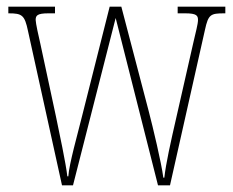

<svg xmlns="http://www.w3.org/2000/svg" viewBox="-20 -556 698 576"><path d="M64 -463 166 0H199L327 -502L454 0H490L595 -467C605 -513 612 -516 653 -516H656V-536H513V-516H536C570 -516 574 -509 574 -496C574 -484 567 -459 560 -428L510 -208C491 -125 478 -67 473 -23H470C464 -69 439 -173 426 -223L344 -536H309L226 -207C214 -158 187 -63 185 -27H182C178 -64 158 -158 148 -206L101 -425C96 -446 87 -487 87 -496C87 -509 91 -516 125 -516H145V-536H5V-516H6C46 -516 54 -511 64 -463Z"/></svg>

Font: Noto Serif Armenian ExtraCondensed Thin
Style: Regular
Weight: 100
Width: 2
Designer: Monotype Design Team
Foundry: Monotype Imaging Inc.
Version: Version 2.008